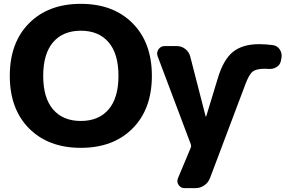

<svg xmlns="http://www.w3.org/2000/svg" viewBox="-20 -760 1503 1000"><path d="M974 -8 801 -467Q794 -486 805.5 -503Q817 -520 837 -520H901Q926 -520 945.5 -504.5Q965 -489 971 -465L1051 -154Q1051 -153 1052 -153Q1054 -153 1054 -154L1114 -351Q1143 -449 1193 -489.5Q1243 -530 1330 -530Q1363 -530 1401 -525Q1424 -522 1437 -502.5Q1450 -483 1446 -459L1443 -443Q1439 -422 1420 -410.5Q1401 -399 1378 -401Q1372 -402 1359 -402Q1315 -402 1296 -387Q1277 -372 1258 -321L1074 167Q1065 191 1044 205.5Q1023 220 997 220H942Q922 220 910.5 203.5Q899 187 907 168L974 8Q977 0 974 -8ZM256.5 -190Q308 -130 401 -130Q494 -130 545.5 -190Q597 -250 597 -365Q597 -480 545.5 -540Q494 -600 401 -600Q308 -600 256.5 -540Q205 -480 205 -365Q205 -250 256.5 -190ZM131.5 -639Q232 -740 401 -740Q570 -740 670.5 -639Q771 -538 771 -365Q771 -192 670.5 -91Q570 10 401 10Q232 10 131.5 -91Q31 -192 31 -365Q31 -538 131.5 -639Z"/></svg>

Font: Rounded Mplus 1c ExtraBold
Style: Regular
Weight: 800
Version: Version 1.059.20150529